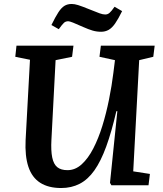

<svg xmlns="http://www.w3.org/2000/svg" viewBox="-20 -933 819 967"><path d="M651 -70 735 -57 728 0H541L534 -12L571 -373H566Q542 -269 515 -195Q488 -121 455.5 -75Q423 -29 381.5 -7.5Q340 14 288 14Q224 14 182.5 -12.5Q141 -39 123 -93Q105 -147 109 -228L131 -632L57 -647L63 -703H350L343 -647L260 -630L239 -229Q236 -174 243 -140Q250 -106 268.5 -91Q287 -76 320 -76Q359 -76 391.5 -105.5Q424 -135 450 -185.5Q476 -236 495.5 -299Q515 -362 529 -431.5Q543 -501 551 -566L559 -630L481 -647L488 -703H759L752 -647L681 -630ZM489 -773Q467 -773 446.5 -779Q426 -785 399 -797Q366 -812 348 -819Q330 -826 324 -826Q311 -826 302.5 -818.5Q294 -811 276 -786L239 -807Q259 -848 274 -871Q289 -894 304.5 -903.5Q320 -913 341 -913Q355 -913 373 -907.5Q391 -902 433 -885Q465 -872 481.5 -866Q498 -860 510 -860Q522 -860 531.5 -868Q541 -876 557 -899L595 -877Q576 -838 560 -815Q544 -792 527 -782.5Q510 -773 489 -773Z"/></svg>

Font: Literata 18pt SemiBold
Style: Italic
Weight: 600
Italic angle: -2°
Designer: Latin by Veronika Burian and Jose Scaglione. Greek by Irene Vlachou. Cyrillic by Vera Evstafieva
Foundry: TypeTogether
Version: Version 3.103;gftools[0.9.29]